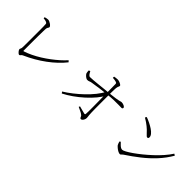

<svg xmlns="http://www.w3.org/2000/svg" viewBox="140 -1736 2720 2720"><g transform="rotate(45 1500.0 -375.5)"><path d="M317 -18Q310 -18 300.5 -25Q291 -32 282.5 -42Q274 -52 268.5 -62Q263 -72 263 -78Q263 -86 270 -98Q277 -110 277 -139Q277 -152 277.5 -185Q278 -218 278 -263.5Q278 -309 278 -358.5Q278 -408 278 -455.5Q278 -503 277.5 -540Q277 -577 275 -596Q275 -602 269 -608.5Q263 -615 246.5 -621Q230 -627 197 -630L196 -651Q213 -656 229 -659Q245 -662 255 -662Q267 -662 282.5 -655.5Q298 -649 312.5 -639Q327 -629 336 -618Q345 -607 345 -599Q345 -593 340.5 -586.5Q336 -580 331 -571Q326 -562 324 -545Q323 -528 322 -487Q321 -446 320.5 -392Q320 -338 320 -282Q320 -226 320 -179Q320 -132 320 -105Q320 -97 328 -99Q386 -118 446 -147Q506 -176 564.5 -212.5Q623 -249 677.5 -290Q732 -331 780.5 -374Q829 -417 867 -460L888 -439Q797 -324 660.5 -223.5Q524 -123 364 -52Q350 -46 343 -38Q336 -30 330.5 -24Q325 -18 317 -18Z M1115 -81Q1177 -119 1243 -170.5Q1309 -222 1370.5 -281Q1432 -340 1481.5 -401Q1531 -462 1559 -520L1603 -521L1601 -489Q1575 -433 1524 -372Q1473 -311 1407.5 -251.5Q1342 -192 1270.5 -142Q1199 -92 1132 -58ZM1579 8Q1569 8 1563.5 -0.5Q1558 -9 1554 -19.5Q1550 -30 1542 -36Q1522 -54 1490 -68Q1458 -82 1435 -94L1444 -112Q1472 -105 1505.5 -95.5Q1539 -86 1558 -82Q1576 -79 1577 -94Q1579 -111 1579.5 -150Q1580 -189 1579.5 -239Q1579 -289 1578.5 -341Q1578 -393 1577.5 -438Q1577 -483 1577 -510Q1577 -545 1576.5 -579.5Q1576 -614 1575.5 -643Q1575 -672 1575 -691Q1575 -705 1569 -709.5Q1563 -714 1549 -718Q1536 -722 1519.5 -724Q1503 -726 1486 -727L1487 -751Q1499 -753 1515.5 -756Q1532 -759 1551 -759Q1570 -759 1590 -751.5Q1610 -744 1624 -734.5Q1638 -725 1638 -718Q1638 -707 1634.5 -700.5Q1631 -694 1627 -685Q1623 -676 1621 -656Q1620 -640 1619 -615Q1618 -590 1618 -564.5Q1618 -539 1618 -519Q1618 -483 1618 -434Q1618 -385 1618 -334Q1618 -283 1618.5 -238Q1619 -193 1620 -165Q1621 -131 1623 -112Q1625 -93 1626.5 -82.5Q1628 -72 1628 -63Q1628 -47 1621 -30.5Q1614 -14 1603 -3Q1592 8 1579 8ZM1250 -449Q1239 -449 1223 -459Q1207 -469 1194 -483Q1181 -497 1177 -507Q1173 -517 1172 -533.5Q1171 -550 1171 -560L1193 -568Q1209 -537 1222.5 -520.5Q1236 -504 1253 -505Q1275 -505 1317 -508.5Q1359 -512 1410 -517.5Q1461 -523 1511 -528Q1561 -533 1599 -536Q1677 -544 1719 -550.5Q1761 -557 1779.5 -561.5Q1798 -566 1804.5 -568.5Q1811 -571 1818 -571Q1831 -571 1844 -568Q1857 -565 1868.5 -559.5Q1880 -554 1887 -547Q1894 -540 1894 -531Q1894 -524 1889 -518Q1884 -512 1875 -512Q1851 -512 1813 -513Q1775 -514 1721 -512.5Q1667 -511 1594 -503Q1527 -497 1455.5 -486.5Q1384 -476 1334 -468Q1303 -464 1288 -456.5Q1273 -449 1250 -449Z M2318 -32Q2303 -32 2281 -43.5Q2259 -55 2239.5 -71.5Q2220 -88 2210 -101Q2203 -112 2197.5 -129.5Q2192 -147 2190 -155L2206 -166Q2223 -148 2238.5 -132.5Q2254 -117 2269.5 -108Q2285 -99 2300 -99Q2316 -99 2353.5 -119Q2391 -139 2442.5 -175Q2494 -211 2552 -258Q2610 -305 2668 -359Q2726 -413 2776.5 -470.5Q2827 -528 2862 -583L2887 -567Q2826 -462 2744 -373.5Q2662 -285 2565.5 -209Q2469 -133 2362 -63Q2355 -59 2348.5 -51.5Q2342 -44 2335 -38Q2328 -32 2318 -32ZM2428 -473Q2421 -473 2411.5 -480.5Q2402 -488 2382 -510Q2364 -531 2345.5 -548Q2327 -565 2307 -581.5Q2287 -598 2262 -615Q2237 -632 2205 -651L2219 -674Q2258 -660 2298.5 -640Q2339 -620 2373.5 -597Q2408 -574 2429 -548.5Q2450 -523 2450 -498Q2450 -485 2444 -479Q2438 -473 2428 -473Z"/></g></svg>

Font: Noto Serif JP ExtraLight ExtraLight
Style: Regular
Weight: 250
Version: Version 2.003-H1;hotconv 1.1.1;makeotfexe 2.6.0